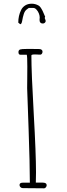

<svg xmlns="http://www.w3.org/2000/svg" viewBox="-20 -1020 362 1036"><path d="M99.1 -904.8Q103 -927.7 108.4 -944.6Q113.8 -961.4 124.5 -969.2L135.3 -977.1H160.2Q168.5 -977.1 176.5 -968.5Q184.6 -960 189.5 -948Q194.3 -936 194.3 -926.3Q194.3 -922.4 193.8 -919.4Q193.4 -916 193.4 -912.1Q193.4 -893.1 211.4 -893.1Q217.3 -893.1 221.9 -897.2Q226.6 -901.4 226.6 -907.2Q226.6 -909.2 224.1 -915.5L221.2 -922.9L223.6 -930.2Q222.7 -932.1 220.7 -936.3Q218.8 -940.4 215.8 -947.8Q212.9 -955.1 210.9 -959Q209 -962.9 208 -964.8Q197.3 -985.4 188 -990.2Q170.4 -1000 151.4 -1000Q131.3 -1000 116.5 -991Q101.6 -981.9 93.8 -965.8Q78.6 -935.1 78.6 -897.9L89.4 -889.2Q96.2 -890.1 99.1 -904.8ZM85.4 -21.5Q85.4 -15.1 90.6 -10Q95.7 -4.9 103 -4.9Q140.1 -4.9 163.6 -4.4Q186.5 -3.9 218.3 -3.9Q223.1 -3.9 227.5 -9.3Q231.9 -14.6 231.9 -20.5Q231.9 -34.7 209.5 -34.7H173.3Q173.3 -49.3 173.8 -62Q174.3 -74.7 174.3 -89.8Q174.3 -190.4 162.1 -405.3Q149.4 -628.4 149.4 -719.7Q149.4 -722.2 150.9 -723.6Q151.9 -724.6 155.5 -725.3Q159.2 -726.1 162.6 -726.1H173.3Q179.2 -726.1 184.6 -725.6Q189.9 -725.1 197.3 -725.1Q202.6 -725.1 206.1 -730Q209.5 -734.9 209.5 -741.2Q209.5 -748 204.3 -751.7Q199.2 -755.4 191.4 -755.4Q168 -755.4 153.3 -755.9H125Q96.2 -755.9 87.9 -752.9Q79.6 -749 79.6 -738.8Q79.6 -724.6 90.3 -724.6H124.5Q127.4 -715.3 127.4 -661.1Q127.4 -623 127 -594.7L126.5 -543.9L129.9 -448.7L134.3 -323.7Q141.1 -129.9 141.1 -34.2H102.1Q85.4 -34.2 85.4 -21.5Z"/></svg>

Font: Amatica SC
Style: Regular
Weight: 400
Designer: Vernon Adams, Ben Nathan
Foundry: newtypography
Version: Version 2.001